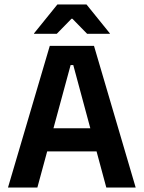

<svg xmlns="http://www.w3.org/2000/svg" viewBox="-20 -846 648 866"><path d="M16 0 204.5 -639H404L592 0H459.5L310.5 -552.5H298.5L148.5 0ZM159 -163V-267.5H448V-163ZM239 -826H370L475.5 -695.5V-693.5H373L306.5 -761.5H302.5L236 -693.5H133.5V-695.5Z"/></svg>

Font: Anek Latin SemiBold
Style: Regular
Weight: 600
Designer: Yesha Goshar
Foundry: Ek Type
Version: Version 1.003